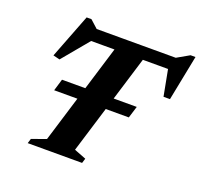

<svg xmlns="http://www.w3.org/2000/svg" viewBox="-124 -853 1036 992"><g transform="rotate(20 394.0 -357.0)"><path d="M160 -303.5 179.5 -368.5H590.5L570.5 -303.5ZM702.5 -608H197L267.5 -626L131.5 -462.5L95 -471.5L189 -714.5H215.5L272 -663.5L221 -676H731.5L671 -663.5L760.5 -714.5H787.5L738 -465H702.5L671.5 -628ZM388.5 -633H544.5L366.5 -51.5L432 -26L424 0H125L133 -26L211.5 -54Z"/></g></svg>

Font: Newsreader 16pt 16pt
Style: Bold Italic
Weight: 700
Italic angle: -17°
Version: Version 1.003